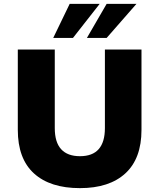

<svg xmlns="http://www.w3.org/2000/svg" viewBox="-20 -961 824 992"><path d="M393 11Q239 11 155.5 -65Q72 -141 72 -290V-705H263V-299Q263 -226 296 -190Q329 -154 393 -154Q458 -154 490 -190.5Q522 -227 522 -299V-705H711V-290Q711 -142 628 -65.5Q545 11 393 11ZM255 -765 340 -941H495L357 -765ZM429 -765 531 -941H685L531 -765Z"/></svg>

Font: Nunito Sans 8pt Black
Style: Regular
Weight: 900
Version: Version 3.101;gftools[0.9.27]